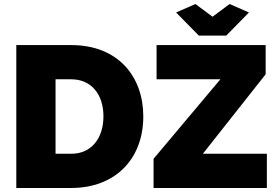

<svg xmlns="http://www.w3.org/2000/svg" viewBox="-20 -934 1378 954"><path d="M855 -872 968 -757H1104L1217 -872L1121 -914L1036 -851L951 -914ZM334 0C550 0 692 -141 692 -356C692 -551 569 -710 334 -710H61V0ZM743 0H1306V-170H988L1300 -565V-710H758V-540H1075L743 -145ZM494 -356C494 -249 436 -170 334 -170H256V-540H334C434 -540 494 -465 494 -356Z"/></svg>

Font: Raleway Black
Style: Regular
Weight: 900
Designer: Matt McInerney, Pablo Impallari, Rodrigo Fuenzalida
Foundry: Matt McInerney, Pablo Impallari, Rodrigo Fuenzalida
Version: Version 3.000g; ttfautohint (v1.5) -l 8 -r 28 -G 28 -x 14 -D